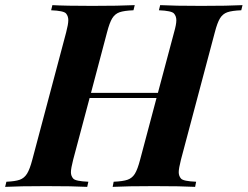

<svg xmlns="http://www.w3.org/2000/svg" viewBox="-61 -728 965 748"><path d="M883.8 -708 878.9 -688Q842.3 -686.5 824.5 -680.2Q806.6 -673.8 796.1 -656.7Q785.6 -639.6 775.9 -602.1L644 -106Q635.3 -71.8 635.3 -57.1Q635.3 -42.5 644.3 -32.2Q653.3 -22 703.1 -20L699.2 0Q645 -2.9 539.3 -2.9Q433.6 -2.9 377.9 0L381.8 -20Q418 -21.5 436 -27.8Q454.1 -34.2 464.6 -51.3Q475.1 -68.4 484.9 -106L548.8 -346.2H288.1L224.1 -106Q215.3 -71.8 215.3 -57.1Q215.3 -42.5 224.4 -32.2Q233.4 -22 283.2 -20L278.8 0Q223.6 -2.9 118.4 -2.9Q13.2 -2.9 -41 0L-36.1 -20Q-1.5 -21.5 16.1 -27.8Q33.7 -34.2 44.4 -51.5Q55.2 -68.8 64.9 -106L196.8 -602.1Q205.1 -633.8 205.1 -649.4Q205.1 -665 196.3 -675.5Q187.5 -686 138.2 -688L143.1 -708Q193.4 -705.1 297.9 -705.1Q402.3 -705.1 463.9 -708L459 -688Q422.4 -686.5 404.5 -680.2Q386.7 -673.8 376.2 -656.7Q365.7 -639.6 356 -602.1L293.5 -366.2H554.2L617.2 -602.1Q626 -632.8 626 -648.9Q626 -665 616.7 -675.5Q607.4 -686 558.1 -688L563 -708Q617.2 -705.1 722.9 -705.1Q828.6 -705.1 883.8 -708Z"/></svg>

Font: PlayfairDisplay-BoldItalic
Style: Bold Italic
Weight: 700
Italic angle: -14.9847°
Designer: Claus Eggers Sørensen
Foundry: Claus Eggers Sørensen
Version: Version 1.002;PS 001.002;hotconv 1.0.70;makeotf.lib2.5.58329